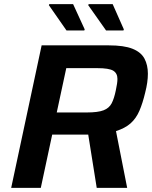

<svg xmlns="http://www.w3.org/2000/svg" viewBox="-20 -907 734 927"><path d="M34 0 181 -688H505Q579 -688 620 -671.5Q661 -655 677.5 -624Q694 -593 694 -551Q694 -510 681 -460Q669 -409 653 -372Q637 -335 610.5 -311.5Q584 -288 540 -274L594 0H447L406 -257H232L177 0ZM254 -364H399Q453 -364 480 -374.5Q507 -385 519 -408Q531 -431 539 -470Q547 -506 547 -526Q547 -553 527 -565.5Q507 -578 449 -578H300ZM387 -760H301L216 -882L218 -887H333L389 -765ZM576 -760H492L406 -882L408 -887H524L578 -765Z"/></svg>

Font: Saira SemiBold
Style: Italic
Weight: 600
Italic angle: -12°
Designer: Hector Gatti with collaboration of the Omnibus-Type team
Foundry: Omnibus-Type
Version: Version 1.100; ttfautohint (v1.8.3)